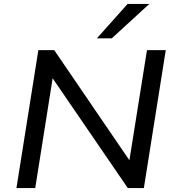

<svg xmlns="http://www.w3.org/2000/svg" viewBox="-20 -961 897 981"><path d="M64 0 176 -705H257L650 -129H639L731 -705H827L715 0H633L240 -574H251L160 0ZM475 -765 632 -941H743L551 -765Z"/></svg>

Font: Nunito Sans 10pt SemiExpanded Medium
Style: Italic
Weight: 500
Width: 6
Italic angle: -9°
Designer: Vernon Adams
Foundry: Vernon Adams
Version: Version 3.101;gftools[0.9.27]